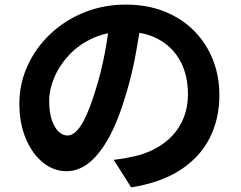

<svg xmlns="http://www.w3.org/2000/svg" viewBox="-20 -762 1040 829"><path d="M591.4 -685.5Q580.8 -608.8 565 -523.1Q549.3 -437.5 522 -348.5Q492.6 -247.6 453.8 -174.7Q415 -101.8 368.4 -62.3Q321.7 -22.9 267.3 -22.9Q211.7 -22.9 165.3 -60.4Q118.9 -97.9 91.3 -164Q63.6 -230.1 63.6 -314.2Q63.6 -400.6 98.8 -477.8Q133.9 -555 196.3 -614.4Q258.8 -673.9 342.5 -708Q426.2 -742.1 523.1 -742.1Q616.2 -742.1 690.5 -712.3Q764.8 -682.5 817.8 -629.1Q870.8 -575.8 899 -504.7Q927.2 -433.6 927.2 -351.9Q927.2 -246.9 884.3 -164Q841.5 -81.2 756.9 -27Q672.3 27.2 546.3 47L470.8 -71.9Q499.9 -75.3 521.9 -79.3Q543.9 -83.4 564.4 -88Q612.4 -99.5 653.7 -122.1Q695 -144.6 726 -178.3Q757 -211.9 774.3 -256.7Q791.6 -301.5 791.6 -356.2Q791.6 -415.1 773.8 -464.2Q755.9 -513.3 721.1 -549.5Q686.3 -585.7 636 -605.5Q585.7 -625.2 520.8 -625.2Q441.2 -625.2 380 -596.8Q318.7 -568.5 276.9 -523.1Q235 -477.7 213.6 -425.6Q192.3 -373.6 192.3 -326.9Q192.3 -276.9 203.9 -243.4Q215.5 -210 233.3 -193.4Q251.1 -176.9 270.9 -176.9Q292.2 -176.9 312.5 -198.2Q332.7 -219.5 352.6 -263.7Q372.5 -307.8 393.2 -375.2Q416 -446.7 431.7 -528.6Q447.5 -610.6 454.5 -689.1Z"/></svg>

Font: Noto Sans TC Thin
Style: Regular
Weight: 100
Designer: Ryoko NISHIZUKA 西塚涼子 (kana, bopomofo & ideographs); Paul D. Hunt (Latin, Greek & Cyrillic); Sandoll Communications 산돌커뮤니
Foundry: Adobe
Version: Version 2.004-H2;hotconv 1.0.118;makeotfexe 2.5.65603